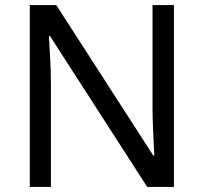

<svg xmlns="http://www.w3.org/2000/svg" viewBox="-20 -734 800 754"><path d="M663 0H558L176 -593H172Q174 -558 177 -506Q180 -454 180 -399V0H97V-714H201L582 -123H586Q585 -139 583.5 -171Q582 -203 580.5 -241Q579 -279 579 -311V-714H663Z"/></svg>

Font: Noto Sans Takri
Style: Regular
Weight: 400
Designer: Monotype Design Team
Foundry: Monotype Imaging Inc.
Version: Version 2.003; ttfautohint (v1.8.4.7-5d5b)